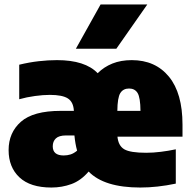

<svg xmlns="http://www.w3.org/2000/svg" viewBox="-20 -828 854 859"><path d="M210 11Q115.5 11 67 -34.5Q18.5 -80 18.5 -156.5Q18.5 -234.5 73.5 -283.2Q128.5 -332 252 -332H310.5Q308.5 -371.5 283.8 -387.5Q259 -403.5 203 -403.5Q173.5 -403.5 136.5 -398.5Q99.5 -393.5 66 -384V-538.5Q111.5 -549.5 153.5 -554.2Q195.5 -559 235 -559Q361 -559 417 -500.5Q445 -528.5 483 -543.8Q521 -559 569.5 -559Q675 -559 735.8 -485Q796.5 -411 796.5 -270.5V-216.5H505.5Q509.5 -175.5 536.2 -160Q563 -144.5 634 -144.5Q665.5 -144.5 699.5 -148.8Q733.5 -153 766.5 -160V-6.5Q683 11 607.5 11Q446 11 376.5 -60.5Q342 -20 299.5 -4.5Q257 11 210 11ZM557.5 -432Q531 -432 518.2 -411.5Q505.5 -391 505 -332H608.5Q608 -391 595.8 -411.5Q583.5 -432 557.5 -432ZM265 -132.5Q281 -132.5 295.5 -137Q310 -141.5 325 -154Q316.5 -184.5 313 -222H275.5Q244 -222 230 -208.8Q216 -195.5 216 -173.5Q216 -132.5 265 -132.5ZM319.5 -610 430 -808H639L500.5 -610Z"/></svg>

Font: Encode Sans Semi Condensed Black
Style: Regular
Weight: 900
Width: 4
Designer: Multiple Designers
Foundry: Impallari Type
Version: Version 3.000; ttfautohint (v1.8.3) -l 8 -r 50 -G 200 -x 14 